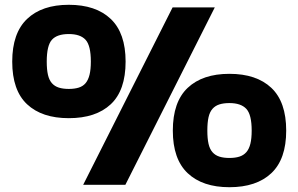

<svg xmlns="http://www.w3.org/2000/svg" viewBox="-20 -771 1244 801"><path d="M267 -278Q155 -278 93 -336Q31 -394 31 -514Q31 -633 93 -692Q155 -751 267 -751Q380 -751 442 -692Q504 -633 504 -514Q504 -394 442 -336Q380 -278 267 -278ZM267 -400Q291 -400 308.5 -405.5Q326 -411 337 -424Q348 -437 353.5 -459Q359 -481 359 -514Q359 -581 337 -605Q315 -629 267 -629Q218 -629 196.5 -605Q175 -581 175 -514Q175 -481 180 -459Q185 -437 196.5 -424Q208 -411 225.5 -405.5Q243 -400 267 -400ZM937 10Q825 10 763 -48.5Q701 -107 701 -226Q701 -346 763 -404.5Q825 -463 937 -463Q1050 -463 1112 -404.5Q1174 -346 1174 -226Q1174 -107 1112 -48.5Q1050 10 937 10ZM937 -112Q961 -112 978.5 -117.5Q996 -123 1007.5 -136Q1019 -149 1024.5 -171Q1030 -193 1030 -226Q1030 -293 1007.5 -317Q985 -341 937 -341Q913 -341 895.5 -335.5Q878 -330 866.5 -317Q855 -304 850 -282Q845 -260 845 -226Q845 -193 850 -171Q855 -149 866.5 -136Q878 -123 895.5 -117.5Q913 -112 937 -112ZM700 -740H876L503 0H327Z"/></svg>

Font: Encode Sans Wide
Style: ExtraBold
Weight: 800
Designer: Pablo Impallari, Andres Torresi
Foundry: Pablo Impallari, Andres Torresi
Version: Version 1.000; ttfautohint (v1.00) -l 8 -r 50 -G 200 -x 14 -